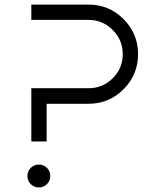

<svg xmlns="http://www.w3.org/2000/svg" viewBox="-20 -820 723 840"><path d="M367 -366H184V-201H117V-434H367Q429 -434 473 -477.5Q517 -521 517 -583Q517 -645 473 -689Q429 -733 367 -733H117V-800H367Q457 -800 520.5 -736.5Q584 -673 584 -583Q584 -493 520.5 -429.5Q457 -366 367 -366ZM114.5 -85.5Q129 -100 150 -100Q171 -100 185.5 -85.5Q200 -71 200 -50Q200 -29 185.5 -14.5Q171 0 150 0Q129 0 114.5 -14.5Q100 -29 100 -50Q100 -71 114.5 -85.5Z"/></svg>

Font: Dune Rise
Style: Regular
Weight: 400
Version: Version 001.000